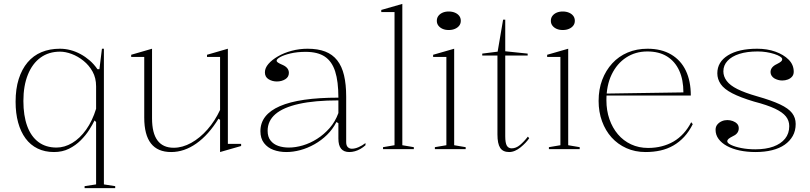

<svg xmlns="http://www.w3.org/2000/svg" viewBox="-20 -765 4158 985"><path d="M414 200V190L473 181V-139L465 -147Q455 -126 437.5 -98.5Q420 -71 394 -45Q368 -19 334 -2Q300 15 257 15Q210 15 173 -3Q136 -21 111 -55Q86 -89 73 -136.5Q60 -184 60 -243Q60 -309 76 -359.5Q92 -410 121.5 -445Q151 -480 193 -497.5Q235 -515 287 -515Q315 -515 341.5 -508Q368 -501 393 -487.5Q418 -474 440 -455Q462 -436 480 -410H490L503 -515H513V181L571 190V200ZM270 -8Q311 -8 350.5 -31.5Q390 -55 422 -100Q454 -145 473 -207V-322Q473 -365 455 -397.5Q437 -430 408.5 -453Q380 -476 348 -488Q316 -500 288 -500Q230 -500 188 -469.5Q146 -439 123 -382Q100 -325 100 -247Q100 -172 119.5 -118.5Q139 -65 177 -36.5Q215 -8 270 -8Z M858 15Q789 15 754.5 -29Q720 -73 720 -162V-473H653V-484L760 -515V-158Q760 -82 788 -44.5Q816 -7 871 -7Q916 -7 961 -32Q1006 -57 1044.5 -101Q1083 -145 1109 -201V-473H1042V-484L1149 -515V-27H1217V-16L1109 15V-150L1101 -156Q1050 -73 987.5 -29Q925 15 858 15Z M1558 -515Q1611 -515 1648.5 -500.5Q1686 -486 1710 -455.5Q1734 -425 1745 -378.5Q1756 -332 1756 -269V-36Q1756 -18 1764.5 -10Q1773 -2 1785 -2Q1801 -2 1819.5 -10Q1838 -18 1855 -31V-20Q1843 -9 1829 -1Q1815 7 1800.5 11Q1786 15 1772 15Q1744 15 1730 -2Q1716 -19 1716 -54Q1716 -84 1716 -97.5Q1716 -111 1716 -118Q1716 -125 1716 -133L1706 -139Q1687 -102 1658 -73.5Q1629 -45 1593.5 -25Q1558 -5 1521 5Q1484 15 1449 15Q1413 15 1383 4Q1353 -7 1334.5 -31Q1316 -55 1316 -92Q1316 -177 1416 -220.5Q1516 -264 1716 -264Q1716 -347 1699.5 -398.5Q1683 -450 1646.5 -474.5Q1610 -499 1548 -499Q1505 -499 1471 -491Q1437 -483 1418 -472.5Q1399 -462 1399 -453Q1399 -449 1406 -444Q1413 -439 1432 -431Q1462 -417 1462 -391Q1462 -370 1443.5 -358.5Q1425 -347 1400 -347Q1377 -347 1358 -358.5Q1339 -370 1339 -394Q1339 -416 1357 -437Q1375 -458 1406 -476Q1437 -494 1476.5 -504.5Q1516 -515 1558 -515ZM1716 -250Q1595 -250 1514 -232Q1433 -214 1393 -179.5Q1353 -145 1353 -94Q1353 -63 1368 -44Q1383 -25 1407.5 -16.5Q1432 -8 1462 -8Q1496 -8 1533.5 -19Q1571 -30 1606.5 -52.5Q1642 -75 1671 -108Q1700 -141 1716 -185Z M2044 -20 2103 -10V0H1945V-10L2004 -20V-703H1936V-714L2044 -745Z M2282 -611Q2264 -611 2250.5 -617Q2237 -623 2229 -633.5Q2221 -644 2221 -658Q2221 -673 2229 -683.5Q2237 -694 2250.5 -700Q2264 -706 2282 -706Q2300 -706 2314 -700Q2328 -694 2336 -683.5Q2344 -673 2344 -658Q2344 -644 2336 -633.5Q2328 -623 2314 -617Q2300 -611 2282 -611ZM2211 0V-10L2270 -20V-473H2202V-484L2310 -515V-20L2369 -10V0Z M2592 15Q2560 15 2546 -6.5Q2532 -28 2532 -75V-480H2454V-490L2533 -500L2561 -664H2572V-502L2687 -490V-480H2572V-66Q2572 -32 2580 -18Q2588 -4 2605 -4Q2627 -4 2647.5 -21Q2668 -38 2688 -64L2695 -56Q2687 -44 2675.5 -32Q2664 -20 2650.5 -9Q2637 2 2622 8.5Q2607 15 2592 15Z M2867 -611Q2849 -611 2835.5 -617Q2822 -623 2814 -633.5Q2806 -644 2806 -658Q2806 -673 2814 -683.5Q2822 -694 2835.5 -700Q2849 -706 2867 -706Q2885 -706 2899 -700Q2913 -694 2921 -683.5Q2929 -673 2929 -658Q2929 -644 2921 -633.5Q2913 -623 2899 -617Q2885 -611 2867 -611ZM2796 0V-10L2855 -20V-473H2787V-484L2895 -515V-20L2954 -10V0Z M3302 -515Q3373 -515 3423 -485.5Q3473 -456 3498.5 -402.5Q3524 -349 3524 -275H3091V-285L3486 -291Q3486 -356 3464.5 -403Q3443 -450 3402 -475.5Q3361 -501 3301 -501Q3240 -501 3192.5 -470Q3145 -439 3118 -383Q3091 -327 3091 -251Q3091 -198 3106.5 -153.5Q3122 -109 3150 -76Q3178 -43 3217.5 -24.5Q3257 -6 3305 -6Q3342 -6 3375 -14.5Q3408 -23 3435.5 -39Q3463 -55 3486 -80Q3509 -105 3526 -138L3534 -128Q3515 -90 3490 -63Q3465 -36 3434.5 -18.5Q3404 -1 3368.5 7Q3333 15 3292 15Q3238 15 3193.5 -5Q3149 -25 3117.5 -60Q3086 -95 3068.5 -143Q3051 -191 3051 -247Q3051 -307 3069.5 -355.5Q3088 -404 3121 -440Q3154 -476 3200 -495.5Q3246 -515 3302 -515Z M3856 15Q3812 15 3774.5 7Q3737 -1 3709.5 -16Q3682 -31 3666.5 -52Q3651 -73 3651 -99Q3651 -115 3660 -126Q3669 -137 3682.5 -143Q3696 -149 3711 -149Q3726 -149 3739.5 -144Q3753 -139 3761.5 -130Q3770 -121 3770 -107Q3770 -94 3763 -84Q3756 -74 3743 -68Q3725 -59 3718 -53Q3711 -47 3711 -40Q3711 -31 3730.5 -21.5Q3750 -12 3783 -5.5Q3816 1 3855 1Q3909 1 3947.5 -13Q3986 -27 4007.5 -53.5Q4029 -80 4029 -118Q4029 -146 4012 -167.5Q3995 -189 3956 -207.5Q3917 -226 3848 -244Q3778 -265 3736.5 -286.5Q3695 -308 3677.5 -333.5Q3660 -359 3660 -389Q3660 -447 3714.5 -481Q3769 -515 3865 -515Q3916 -515 3958 -500Q4000 -485 4026 -459Q4052 -433 4052 -397Q4052 -382 4043.5 -372Q4035 -362 4021.5 -357Q4008 -352 3993 -352Q3982 -352 3971.5 -355Q3961 -358 3952.5 -363Q3944 -368 3938.5 -376.5Q3933 -385 3933 -395Q3933 -421 3965 -436Q3981 -444 3987 -449.5Q3993 -455 3993 -461Q3993 -468 3982 -475Q3971 -482 3952.5 -488Q3934 -494 3912 -497.5Q3890 -501 3867 -501Q3812 -501 3773 -488.5Q3734 -476 3712.5 -453Q3691 -430 3691 -399Q3691 -373 3708 -350Q3725 -327 3763 -308Q3801 -289 3864 -271Q3938 -250 3981.5 -229.5Q4025 -209 4043.5 -185Q4062 -161 4062 -129Q4062 -94 4047 -67.5Q4032 -41 4005.5 -22.5Q3979 -4 3941 5.5Q3903 15 3856 15Z"/></svg>

Font: Kalnia ExtraLight
Style: Regular
Weight: 250
Designer: Frida Medrano
Foundry: Frida Medrano
Version: Version 1.105